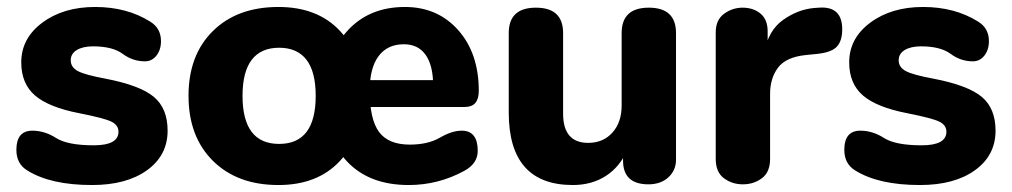

<svg xmlns="http://www.w3.org/2000/svg" viewBox="-20 -523 2904 551"><path d="M244 8Q125 8 58 -34Q27 -53 27 -93Q27 -148 73 -148Q108 -148 141 -127Q174 -106 249 -106Q320 -106 320 -145Q320 -164 299.5 -174Q279 -184 208 -198Q120 -215 80.5 -249Q41 -283 41 -344Q41 -413 101.5 -458Q162 -503 253 -503Q344 -503 411 -461Q442 -442 442 -405Q442 -380 429 -363.5Q416 -347 396 -347Q361 -347 332 -368.5Q303 -390 247 -390Q218 -390 200.5 -379.5Q183 -369 183 -350Q183 -330 203.5 -319Q224 -308 284 -297Q382 -278 421.5 -245Q461 -212 461 -148Q461 -77 402 -34.5Q343 8 244 8Z M779 8Q661 8 591 -61.5Q521 -131 521 -248Q521 -365 591 -434Q661 -503 779 -503Q891 -503 955 -435Q1019 -367 1019 -248Q1019 -129 955 -60.5Q891 8 779 8ZM781 -110Q886 -110 886 -248Q886 -317 859.5 -351.5Q833 -386 781 -386Q729 -386 702.5 -351.5Q676 -317 676 -248Q676 -110 781 -110ZM1153 8Q1040 8 976.5 -59Q913 -126 913 -247Q913 -363 975.5 -433Q1038 -503 1142 -503Q1236 -503 1295 -436.5Q1354 -370 1354 -262Q1354 -216 1314 -216H1030L1031 -293H1261L1223 -278Q1223 -335 1201.5 -365.5Q1180 -396 1139 -396Q1092 -396 1066.5 -362Q1041 -328 1041 -263Q1041 -180 1068 -144Q1095 -108 1156 -108Q1208 -108 1242.5 -128Q1277 -148 1305 -148Q1351 -148 1351 -90Q1351 -54 1313 -33Q1238 8 1153 8Z M1624 8Q1440 8 1440 -200V-428Q1440 -501 1518 -501Q1596 -501 1596 -428V-197Q1596 -113 1668 -113Q1711 -113 1737.5 -142.5Q1764 -172 1764 -220V-428Q1764 -501 1842 -501Q1920 -501 1920 -428V-65Q1920 -34 1898 -14Q1876 6 1841 6Q1768 6 1768 -62V-98L1781 -94Q1759 -44 1718.5 -18Q1678 8 1624 8Z M2112 6Q2081 6 2057.5 -11.5Q2034 -29 2034 -67V-430Q2034 -466 2058 -483.5Q2082 -501 2111 -501Q2142 -501 2162.5 -484Q2183 -467 2183 -433V-361L2173 -372Q2185 -436 2227.5 -466Q2270 -496 2316 -500L2330 -501Q2397 -506 2397 -439Q2397 -405 2381 -388.5Q2365 -372 2322 -368L2292 -365Q2235 -359 2212.5 -328.5Q2190 -298 2190 -254V-67Q2190 -29 2166.5 -11.5Q2143 6 2112 6Z M2620 8Q2501 8 2434 -34Q2403 -53 2403 -93Q2403 -148 2449 -148Q2484 -148 2517 -127Q2550 -106 2625 -106Q2696 -106 2696 -145Q2696 -164 2675.5 -174Q2655 -184 2584 -198Q2496 -215 2456.5 -249Q2417 -283 2417 -344Q2417 -413 2477.5 -458Q2538 -503 2629 -503Q2720 -503 2787 -461Q2818 -442 2818 -405Q2818 -380 2805 -363.5Q2792 -347 2772 -347Q2737 -347 2708 -368.5Q2679 -390 2623 -390Q2594 -390 2576.5 -379.5Q2559 -369 2559 -350Q2559 -330 2579.5 -319Q2600 -308 2660 -297Q2758 -278 2797.5 -245Q2837 -212 2837 -148Q2837 -77 2778 -34.5Q2719 8 2620 8Z"/></svg>

Font: Nunito VF Beta Light
Style: Regular
Weight: 300
Designer: Vernon Adams
Foundry: newtypography
Version: Version 3.001